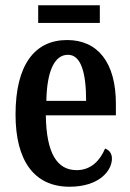

<svg xmlns="http://www.w3.org/2000/svg" viewBox="-20 -699 495 729"><path d="M125 -612H359V-679H125ZM244 10C357 10 405 -51 405 -97C405 -118 393 -130 379 -135C360 -90 326 -53 271 -53C196 -53 156 -118 154 -261H420V-305C420 -463 350 -547 235 -547C111 -547 39 -452 39 -264C39 -90 109 10 244 10ZM307 -316H156C158 -429 187 -491 238 -491C288 -491 307 -422 307 -316Z"/></svg>

Font: Noto Serif Lao ExtraCondensed SemiBold
Style: Regular
Weight: 600
Width: 2
Designer: Monotype Design Team
Foundry: Monotype Imaging Inc.
Version: Version 2.003